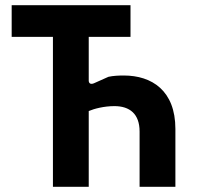

<svg xmlns="http://www.w3.org/2000/svg" viewBox="-20 -720 761 740"><path d="M518 -213V0H656V-223C656 -371 565 -429 457 -429C438 -429 416 -428 398 -424L342 -399C330 -394 323 -398 322 -408V-578H483V-700H25V-578H184V0H322V-292C343 -301 381 -311 421 -311C480 -311 518 -281 518 -213Z"/></svg>

Font: Finlandica SemiBold
Style: Regular
Weight: 600
Designer: Niklas Ekholm, Juho Hiilivirta, Jaakko Suomalainen
Foundry: Helsinki Type Studio
Version: Version 2.000;Glyphs 3.2 (3202)